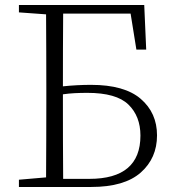

<svg xmlns="http://www.w3.org/2000/svg" viewBox="-20 -743 689 763"><path d="M522 -545.9 499 -689H231Q230.5 -618.7 230.2 -546.9Q230 -475.1 230 -399.9Q287.1 -405.8 341.8 -405.8Q474.6 -405.8 539.3 -350.1Q604 -294.4 604 -205.1Q604 -114.3 539.1 -57.1Q474.1 0 342.8 0H55.2V-28.8L163.1 -38.1Q163.6 -110.8 163.8 -184.8Q164.1 -258.8 164.1 -334V-391.1Q164.1 -465.3 163.8 -538.8Q163.6 -612.3 163.1 -686L55.2 -693.8V-723.1H553.2L561 -545.9ZM231 -32.2H335Q538.1 -32.2 538.1 -204.1Q538.1 -281.2 490.2 -327.6Q442.4 -374 327.1 -374Q301.3 -374 277.3 -372.8Q253.4 -371.6 230 -368.2V-334Q230 -258.8 230.2 -182.9Q230.5 -106.9 231 -32.2Z"/></svg>

Font: Source Han Serif TW ExtraLight
Style: Regular
Weight: 250
Designer: Ryoko NISHIZUKA Ë•øÂ°öÊ∂ºÂ≠ê (kana & ideographs); Frank Grie√ühammer (Latin, Greek & Cyrillic); Wenlong ZHANG Âº†ÊñáÈæô 
Foundry: Adobe
Version: Version 2.003;hotconv 1.1.1;makeotfexe 2.6.0